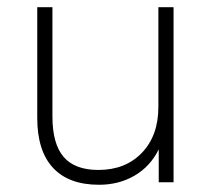

<svg xmlns="http://www.w3.org/2000/svg" viewBox="-20 -504 585 531"><path d="M460 -484V0H419V-91Q396 -44 352.5 -18.5Q309 7 254 7Q170 7 126.5 -40Q83 -87 83 -178V-484H125V-182Q125 -106 156 -70Q187 -34 252 -34Q327 -34 372.5 -81.5Q418 -129 418 -208V-484Z"/></svg>

Font: wassup Sans
Style: Light
Weight: 200
Version: Version 2.001